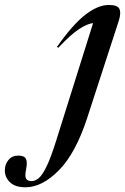

<svg xmlns="http://www.w3.org/2000/svg" viewBox="-215 -542 518 794"><path d="M146 -55.5Q98 92 28.5 162.2Q-41 232.5 -109.5 232.5Q-152 232.5 -173.5 212Q-195 191.5 -195 162.5Q-195 138 -180.2 119.8Q-165.5 101.5 -139 101.5Q-115 101.5 -108 114.5Q-101 127.5 -107 157.5Q-113 187 -107 197Q-101 207 -84.5 207Q-69 207 -54 194Q-39 181 -21.5 144.5Q-4 108 18 37.5L170 -446.5Q146 -444 112 -421.8Q78 -399.5 26 -344.5L20.5 -348Q85.5 -440.5 137.8 -481Q190 -521.5 235 -521.5Q271 -521.5 278.8 -505.2Q286.5 -489 276.5 -457Z"/></svg>

Font: Newsreader Display Medium
Style: Italic
Weight: 500
Italic angle: -17°
Designer: Hugues Gentile
Foundry: Production Type
Version: Version 1.001